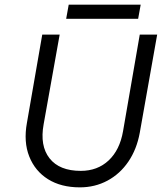

<svg xmlns="http://www.w3.org/2000/svg" viewBox="-20 -799 697 827"><path d="M276 -779H586L575 -718H265ZM162 -650H237L168 -264Q151 -171 193.5 -117Q236 -63 328 -63Q400 -63 448 -108Q496 -153 510 -234L582 -650H657L582 -227Q569 -156 533 -103Q497 -50 443 -21Q389 8 324 8Q243 8 187 -27Q131 -62 106 -125Q81 -188 96 -270Z"/></svg>

Font: Overused Grotesk
Style: Italic
Weight: 400
Italic angle: -10°
Version: Version 0.003